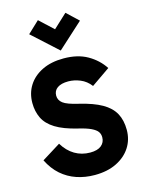

<svg xmlns="http://www.w3.org/2000/svg" viewBox="-140 -1034 849 1132"><g transform="rotate(-15 284.5 -467.5)"><path d="M295 17Q236 17 184.5 -0.5Q133 -18 92.5 -53.5Q52 -89 24 -145L138 -216Q167 -168 209 -143Q251 -118 303 -118Q348 -118 371 -137Q394 -156 394 -187Q394 -207 383.5 -221.5Q373 -236 346 -249Q319 -262 268 -274Q185 -294 136.5 -324Q88 -354 68 -395.5Q48 -437 48 -488Q48 -548 77.5 -594.5Q107 -641 162 -668Q217 -695 293 -695Q379 -695 438.5 -661Q498 -627 534 -572L420 -493Q394 -527 357.5 -542Q321 -557 285 -557Q242 -557 218.5 -540.5Q195 -524 195 -494Q195 -466 219 -447.5Q243 -429 313 -413Q397 -393 448 -364Q499 -335 522 -293Q545 -251 545 -192Q545 -132 514.5 -85Q484 -38 428 -10.5Q372 17 295 17ZM290 -744 135 -885 206 -952 322 -844H258L374 -952L445 -885Z"/></g></svg>

Font: Gabarito
Style: Bold
Weight: 700
Designer: Leandro Assis / Alvaro Franca / Felipe Casaprima
Foundry: Naipe Foundry
Version: Version 1.000